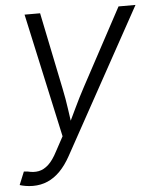

<svg xmlns="http://www.w3.org/2000/svg" viewBox="-64 -584 677 836"><g transform="rotate(-5 274.5 -166.0)"><path d="M-11.2 198.2 12.2 141.1 28.8 142.6Q54.7 149.4 77.1 145Q99.6 140.6 119.9 121.8Q140.1 103 158.7 66.9L193.4 2.9L74.7 -539.1H142.6L211.9 -202.1Q221.2 -157.7 227.3 -113.5Q233.4 -69.3 239.7 -26.4H217.8Q238.8 -69.3 259.5 -113.5Q280.3 -157.7 304.2 -202.1L485.4 -539.1H559.6L212.4 90.8Q190.9 129.9 165.5 155.8Q140.1 181.6 110.6 194.3Q81.1 207 46.9 207Q29.3 207 14.2 204.3Q-1 201.7 -11.2 198.2Z"/></g></svg>

Font: Inter 18pt Light
Style: Italic
Weight: 300
Italic angle: -9.3988°
Designer: Rasmus Andersson
Foundry: rsms
Version: Version 4.001;git-66647c0bb